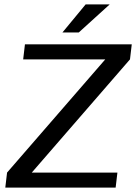

<svg xmlns="http://www.w3.org/2000/svg" viewBox="-20 -850 617 870"><path d="M504 0 512 -68H124L569 -581L577 -649H93L85 -581H457L12 -68L4 0ZM477 -830H368L263 -703H337Z"/></svg>

Font: Gamestation Display
Style: Italic
Weight: 400
Designer: Jonas Hecksher
Foundry: Jonas Hecksher, Playtypeª, e-types AS
Version: Version 1.003